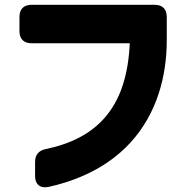

<svg xmlns="http://www.w3.org/2000/svg" viewBox="-20 -725 783 799"><path d="M181 53C335 19 447 -48 525 -134C632 -252 674 -406 674 -558V-655C674 -687 656 -705 624 -705H111C79 -705 61 -687 61 -655V-595C61 -563 79 -545 111 -545H520C514 -409 479 -306 414 -233C357 -169 277 -127 172 -105C141 -99 126 -81 126 -51V8C126 42 147 60 181 53Z"/></svg>

Font: コーポレート・ロゴ（ラウンド）ver3 Bold
Style: Regular
Weight: 700
Designer: [KANA_main] LOGOTYPE.JP [Source Han Sans] Ryoko NISHIZUKA 西塚涼子 (kana, bopomofo & ideographs); Paul D. Hunt (Latin, Greek
Version: Version 12.001;FEAKit 1.0